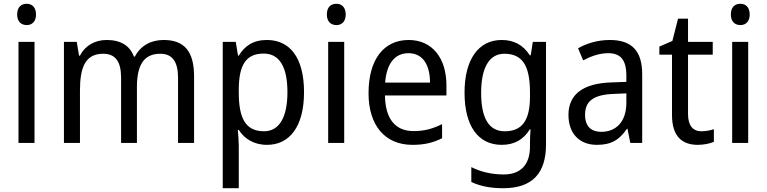

<svg xmlns="http://www.w3.org/2000/svg" viewBox="-20 -824 4065 1018"><path d="M122 -804C92 -804 71 -786 71 -747C71 -710 92 -691 122 -691C150 -691 171 -710 171 -747C171 -785 150 -804 122 -804ZM163 -602H78V-66H163Z M848 -612C782 -612 727 -584 695 -524H690C669 -581 621 -612 546 -612C486 -612 433 -585 404 -529H399L387 -602H319V-66H404V-345C404 -466 432 -539 527 -539C591 -539 622 -499 622 -412V-66H706V-362C706 -477 741 -539 830 -539C893 -539 924 -498 924 -411V-66H1009V-419C1009 -553 956 -612 848 -612Z M1395 -612C1322 -612 1277 -580 1246 -529H1242L1230 -602H1161V174H1246V-53C1246 -77 1243 -111 1241 -135H1246C1275 -90 1324 -56 1396 -56C1516 -56 1592 -154 1592 -335C1592 -520 1516 -612 1395 -612ZM1378 -540C1465 -540 1504 -464 1504 -335C1504 -208 1464 -128 1380 -128C1281 -128 1246 -198 1246 -334V-352C1247 -479 1284 -540 1378 -540Z M1764 -804C1734 -804 1713 -786 1713 -747C1713 -710 1734 -691 1764 -691C1792 -691 1813 -710 1813 -747C1813 -785 1792 -804 1764 -804ZM1805 -602H1720V-66H1805Z M2147 -612C2015 -612 1934 -509 1934 -330C1934 -160 2020 -56 2167 -56C2230 -56 2275 -67 2324 -91V-166C2274 -141 2230 -129 2173 -129C2076 -129 2023 -193 2021 -318H2347V-372C2347 -513 2274 -612 2147 -612ZM2146 -542C2225 -542 2260 -475 2260 -386H2022C2030 -487 2073 -542 2146 -542Z M2640 -612C2517 -612 2443 -509 2443 -333C2443 -155 2516 -56 2640 -56C2706 -56 2755 -83 2789 -138H2793C2791 -119 2790 -84 2790 -66V-47C2790 51 2739 101 2651 101C2587 101 2528 87 2479 62V141C2526 163 2581 174 2648 174C2804 174 2875 93 2875 -58V-602H2805L2794 -531H2789C2753 -587 2703 -612 2640 -612ZM2654 -539C2748 -539 2790 -479 2790 -334V-312C2790 -185 2748 -128 2656 -128C2573 -128 2531 -196 2531 -332C2531 -465 2574 -539 2654 -539Z M3213 -612C3149 -612 3090 -594 3045 -568L3072 -504C3114 -526 3158 -542 3205 -542C3268 -542 3301 -509 3301 -423V-390L3221 -387C3069 -382 2994 -322 2994 -215C2994 -115 3053 -56 3145 -56C3222 -56 3264 -83 3304 -141H3307L3322 -66H3385V-430C3385 -552 3332 -612 3213 -612ZM3233 -326 3301 -329V-279C3301 -177 3245 -125 3168 -125C3116 -125 3082 -153 3082 -215C3082 -284 3122 -322 3233 -326Z M3699 -128C3654 -128 3628 -158 3628 -219V-534H3759V-602H3628V-725H3575L3545 -607L3476 -577V-534H3543V-214C3543 -96 3601 -56 3680 -56C3711 -56 3745 -63 3765 -72V-139C3748 -133 3722 -128 3699 -128Z M3906 -804C3876 -804 3855 -786 3855 -747C3855 -710 3876 -691 3906 -691C3934 -691 3955 -710 3955 -747C3955 -785 3934 -804 3906 -804ZM3947 -602H3862V-66H3947Z"/></svg>

Font: Noto Sans Malayalam UI SemiCondensed
Style: Regular
Weight: 400
Width: 4
Designer: Jelle Bosma - Monotype Design Team
Foundry: Monotype Imaging Inc.
Version: Version 2.104